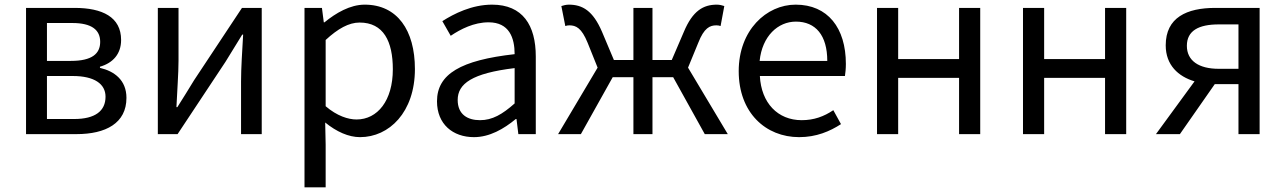

<svg xmlns="http://www.w3.org/2000/svg" viewBox="-20 -577 5531 826"><path d="M92 0H309C435 0 524 -47 524 -156C524 -233 471 -271 410 -285V-290C466 -306 501 -345 501 -405C501 -504 420 -543 301 -543H92ZM182 -315V-478H291C375 -478 411 -448 411 -397C411 -346 376 -315 285 -315ZM182 -65V-250H293C386 -250 434 -216 434 -161C434 -100 390 -65 299 -65Z M659 0H744L950 -311C970 -344 1001 -394 1022 -428H1026C1022 -357 1017 -284 1017 -227V0H1106V-543H1021L815 -232C795 -199 764 -149 743 -116H739C742 -186 748 -259 748 -316V-543H659Z M1290 229H1381V45L1379 -50C1428 -10 1480 13 1529 13C1654 13 1765 -94 1765 -280C1765 -447 1689 -557 1549 -557C1486 -557 1425 -521 1376 -481H1373L1365 -543H1290ZM1514 -63C1478 -63 1430 -78 1381 -120V-405C1434 -454 1481 -480 1527 -480C1630 -480 1670 -399 1670 -279C1670 -144 1604 -63 1514 -63Z M2019 13C2086 13 2147 -22 2199 -65H2202L2210 0H2285V-334C2285 -468 2229 -557 2097 -557C2010 -557 1933 -518 1883 -486L1919 -423C1962 -452 2019 -481 2082 -481C2171 -481 2194 -414 2194 -344C1963 -318 1860 -259 1860 -141C1860 -43 1928 13 2019 13ZM2045 -60C1991 -60 1949 -85 1949 -147C1949 -217 2011 -262 2194 -284V-132C2141 -85 2098 -60 2045 -60Z M2940 -286 2984 -393C3009 -457 3034 -468 3062 -468C3070 -468 3073 -467 3080 -465L3096 -551C3088 -554 3075 -557 3064 -557C3006 -557 2960 -531 2922 -440L2870 -319H2787V-543H2705V-319H2621L2570 -440C2531 -531 2486 -557 2427 -557C2416 -557 2404 -554 2395 -551L2412 -465C2419 -467 2422 -468 2429 -468C2458 -468 2482 -457 2508 -393L2551 -286L2381 0H2479L2616 -245H2705V0H2787V-245H2876L3012 0H3111Z M3418 13C3492 13 3550 -12 3598 -43L3565 -103C3525 -76 3482 -60 3429 -60C3326 -60 3255 -134 3249 -250H3615C3617 -263 3619 -282 3619 -302C3619 -457 3541 -557 3403 -557C3277 -557 3158 -447 3158 -271C3158 -92 3274 13 3418 13ZM3248 -315C3259 -422 3327 -484 3404 -484C3489 -484 3539 -425 3539 -315Z M3753 0H3844V-242H4106V0H4197V-543H4106V-323H3844V-543H3753Z M4381 0H4472V-242H4734V0H4825V-543H4734V-323H4472V-543H4381Z M5308 -281H5223C5137 -281 5086 -316 5086 -380C5086 -445 5137 -472 5223 -472H5308ZM5208 -543C5086 -543 4995 -502 4995 -382C4995 -297 5049 -248 5119 -227L4953 0H5056L5206 -215H5208H5308V0H5399V-543Z"/></svg>

Font: Noto Sans JP Regular
Style: Regular
Weight: 400
Designer: Ryoko NISHIZUKA (kana & ideographs); Paul D. Hunt (Latin, Greek & Cyrillic); Wenlong ZHANG (bopomofo); Sandoll Communica
Foundry: Adobe Systems Incorporated
Version: Version 1.004;PS 1.004;hotconv 1.0.82;makeotf.lib2.5.63406